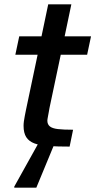

<svg xmlns="http://www.w3.org/2000/svg" viewBox="-20 -678 441 888"><path d="M302 0Q247 0 206.5 -2.5Q166 -5 140 -14.5Q114 -24 101.5 -43.5Q89 -63 89 -96Q89 -106 90.5 -117Q92 -128 94.5 -141Q97 -154 100 -169L154 -425H51L69 -510H172L203 -658H310L279 -510H401L383 -425H261L209 -179Q208 -174 206 -162Q204 -150 201.5 -137.5Q199 -125 199 -120Q199 -103 210.5 -93.5Q222 -84 248 -81Q274 -78 318 -78ZM46 190V185L159 -18H232V-13L148 190Z"/></svg>

Font: Saira Thin Medium
Style: Italic
Weight: 500
Italic angle: -12°
Version: Version 1.101